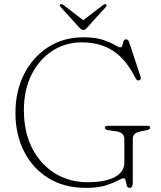

<svg xmlns="http://www.w3.org/2000/svg" viewBox="-20 -895 782 932"><path d="M624.5 -9Q624.5 17 610 17Q598.5 17 595.2 5.5Q592 -6 590 -17.8Q588 -29.5 580.5 -29.5Q571.5 -29.5 550.2 -17.8Q529 -6 491.8 5.5Q454.5 17 397 17Q291.5 17 214.8 -30.5Q138 -78 96.5 -160.2Q55 -242.5 55 -347Q55 -453.5 97.5 -536.2Q140 -619 214.2 -666.5Q288.5 -714 384.5 -714Q442 -714 479 -701.8Q516 -689.5 536 -677.2Q556 -665 564 -665Q572 -665 574.2 -674.8Q576.5 -684.5 579.5 -694.2Q582.5 -704 592.5 -704Q602 -704 606.5 -691.5L662.5 -522Q664.5 -515 661.8 -509.8Q659 -504.5 652.5 -504.5Q643.5 -504.5 638 -515.5Q591.5 -608 528 -648.8Q464.5 -689.5 376.5 -689.5Q299 -689.5 235.2 -648.8Q171.5 -608 133.8 -534Q96 -460 96 -360.5Q96 -252.5 137 -174Q178 -95.5 247.8 -53Q317.5 -10.5 404 -10.5Q491 -10.5 537.2 -35.5Q583.5 -60.5 583.5 -105V-220Q583.5 -251.5 545 -257.5L506.5 -263Q489 -265.5 489 -275Q489 -284.5 504.5 -284.5H693.5Q709 -284.5 709 -275Q709 -266.5 692 -263L663.5 -257.5Q643 -253 633.8 -244.8Q624.5 -236.5 624.5 -220ZM403 -761Q393 -749.5 385 -749.5Q375.5 -749.5 365 -761L274 -861.5Q266.5 -869.5 273.5 -874Q278.5 -877 287 -871.5L384 -797L481.5 -871.5Q489.5 -877 494.5 -874Q501 -869.5 494 -861.5Z"/></svg>

Font: Fraunces 9pt Soft Thin
Style: Regular
Weight: 100
Version: Version 1.000;[b76b70a41]